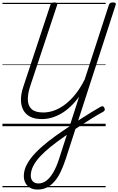

<svg xmlns="http://www.w3.org/2000/svg" viewBox="-20 -1033 969 1572"><path d="M288 519Q254 519 228.5 505.5Q203 492 189 466.5Q175 441 175 407Q175 360 200.5 312.5Q226 265 271 218Q316 171 375.5 124.5Q435 78 504 32Q566 -11 622.5 -47.5Q679 -84 725.5 -112.5Q772 -141 804 -159Q814 -165 821.5 -163Q829 -161 834 -151Q840 -140 837.5 -132Q835 -124 825 -118Q782 -95 730 -62.5Q678 -30 620 8Q562 46 503 88Q444 129 394.5 169Q345 209 308.5 248Q272 287 252 326.5Q232 366 232 405Q232 434 248.5 451.5Q265 469 294 469Q330 469 360.5 445.5Q391 422 416.5 378Q442 334 462 273L628 -242Q594 -195 556.5 -160Q519 -125 480 -102.5Q441 -80 401 -69Q361 -58 323 -58Q264 -58 226 -78Q188 -98 169.5 -134.5Q151 -171 151.5 -219Q152 -267 171 -323L393 -994Q396 -1004 403.5 -1008.5Q411 -1013 425 -1013Q439 -1013 445 -1008.5Q451 -1004 448 -993L227 -327Q206 -262 208 -213.5Q210 -165 240 -138.5Q270 -112 334 -112Q379 -112 424.5 -128.5Q470 -145 514.5 -179Q559 -213 599.5 -264Q640 -315 674 -384L872 -994Q876 -1004 883 -1008.5Q890 -1013 904 -1013Q919 -1013 925 -1008.5Q931 -1004 927 -993L517 272Q498 329 476 375Q454 421 426 453Q398 485 364 502Q330 519 288 519ZM0 490H845V500H0ZM0 -20H845V0H0ZM0 -505H845V-500H0ZM0 -1010H845V-1000H0Z"/></svg>

Font: Playwrite MX Guides
Style: Regular
Weight: 400
Designer: Veronika Burian, José Scaglione
Foundry: TypeTogether
Version: Version 1.003